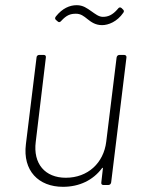

<svg xmlns="http://www.w3.org/2000/svg" viewBox="-20 -714 549 741"><path d="M273 -661C292 -661 303 -652 318 -640C332 -629 348 -617 374 -617C398 -617 432 -630 456 -665C460 -670 458 -675 454 -678L449 -683C444 -687 439 -686 435 -680C414 -655 396 -649 377 -649C361 -649 348 -660 332 -671C316 -682 301 -694 276 -694C249 -694 221 -682 196 -651C192 -646 191 -641 196 -637L203 -631C207 -627 212 -628 216 -633C237 -656 252 -661 273 -661ZM430 -492 390 -167C380 -85 319 -28 234 -28C154 -28 107 -82 118 -167L157 -492C158 -498 155 -502 149 -502H131C126 -502 121 -498 121 -492L80 -158C67 -55 129 7 223 7C287 7 339 -19 373 -64C375 -68 378 -67 377 -63L371 -10C370 -4 373 0 379 0H398C404 0 408 -4 409 -10L468 -492C469 -498 465 -502 459 -502H441C435 -502 431 -498 430 -492Z"/></svg>

Font: Barlow ExtraLight
Style: Italic
Weight: 275
Italic angle: -7°
Designer: Jeremy Tribby
Foundry: Tribby Type
Version: Version 1.422;hotconv 1.0.109;makeotfexe 2.5.65596